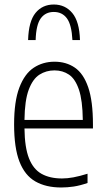

<svg xmlns="http://www.w3.org/2000/svg" viewBox="-20 -822 468 851"><path d="M251.5 9Q183.5 9 136.8 -17.8Q90 -44.5 66.2 -105.8Q42.5 -167 42.5 -270.5Q42.5 -373 65.8 -434Q89 -495 129.5 -521.8Q170 -548.5 221.5 -548.5Q273.5 -548.5 311.8 -522.2Q350 -496 371 -435Q392 -374 392 -270V-252.5H88.5Q89.5 -168.5 108.5 -120.2Q127.5 -72 164.2 -51.5Q201 -31 255 -31Q278.5 -31 305.5 -36Q332.5 -41 368 -52V-11Q335 0.5 306.8 4.8Q278.5 9 251.5 9ZM221.5 -510Q184.5 -510 155 -491.2Q125.5 -472.5 107.5 -424.8Q89.5 -377 88.5 -290.5H347Q346 -377 329.8 -424.8Q313.5 -472.5 285.8 -491.2Q258 -510 221.5 -510ZM104.5 -644.5Q107 -727.5 137.5 -764.8Q168 -802 218.5 -802Q269 -802 300.5 -764.2Q332 -726.5 334.5 -644.5H301Q297.5 -712.5 276.5 -740.8Q255.5 -769 218.5 -769Q181.5 -769 160.8 -740.8Q140 -712.5 138 -644.5Z"/></svg>

Font: Encode Sans Cnd XLt
Style: Regular
Weight: 200
Width: 3
Designer: Multiple Designers
Foundry: Impallari Type
Version: Version 3.002; ttfautohint (v1.8.3) -l 8 -r 50 -G 200 -x 14 